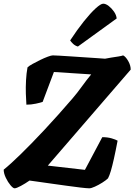

<svg xmlns="http://www.w3.org/2000/svg" viewBox="-35 -1020 728 1040"><path d="M44 0Q36 0 22 -16.5Q8 -33 -3.5 -57Q-15 -81 -15 -101Q20 -129 77 -184.5Q134 -240 206.5 -317.5Q279 -395 358 -487Q383 -516 408.5 -551.5Q434 -587 459 -617L257 -630L196 -468Q185 -464 159.5 -458.5Q134 -453 108 -453Q106 -478 105 -513Q104 -548 106 -585.5Q108 -623 114 -655Q122 -663 141 -673.5Q160 -684 182.5 -695Q205 -706 224 -713Q243 -720 251 -720Q259 -720 286 -718.5Q313 -717 349.5 -714.5Q386 -712 424 -709.5Q462 -707 492 -705Q522 -703 534 -702Q547 -705 567 -708Q587 -711 606 -714Q625 -717 632 -720Q646 -713 659.5 -689.5Q673 -666 673 -643L224 -123L425 -100L519 -277Q548 -277 570 -270.5Q592 -264 602 -258Q591 -200 582 -160Q573 -120 565.5 -94.5Q558 -69 550 -54Q540 -44 519.5 -31Q499 -18 479 -9Q459 0 449 0Q436 0 402 -4Q368 -8 325 -14Q282 -20 239 -26Q196 -32 165 -36.5Q134 -41 125 -42Q102 -26 78 -13Q54 0 44 0ZM387 -768Q372 -772 361 -782.5Q350 -793 345 -801Q383 -859 419 -904Q455 -949 483 -974.5Q511 -1000 524 -1000Q538 -1000 554 -987.5Q570 -975 582.5 -957Q595 -939 597 -920Z"/></svg>

Font: Texturina Medium 12pt Black
Style: Italic
Weight: 900
Italic angle: -11°
Version: Version 1.002